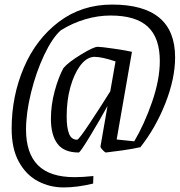

<svg xmlns="http://www.w3.org/2000/svg" viewBox="-20 -659 787 841"><path d="M594 -13 593 -14Q564 -7 514 0Q464 7 444 9Q440 9 430 -1.5Q420 -12 420 -17L451 -195Q420 -138 375.5 -64.5Q331 9 325 9Q260 9 231.5 -29.5Q203 -68 203 -139Q203 -199 219.5 -260Q236 -321 258 -361Q279 -386 334.5 -420Q390 -454 408 -454Q422 -454 477.5 -446Q533 -438 558 -432L491 -48L568 -40Q612 -114 646 -212Q680 -310 680 -392Q680 -493 627.5 -542Q575 -591 464 -591Q409 -591 353 -574.5Q297 -558 246 -526Q209 -493 173.5 -418Q138 -343 116 -253.5Q94 -164 94 -92Q94 12 146 64.5Q198 117 307 117Q344 117 389 112L388 145Q318 162 259 162Q198 162 146 134.5Q94 107 62.5 49.5Q31 -8 31 -95Q31 -238 84.5 -363Q138 -488 238 -563.5Q338 -639 471 -639Q747 -639 747 -408Q747 -315 704.5 -207Q662 -99 594 -13ZM463 -259 486 -390Q426 -410 394 -410Q387 -410 384 -409Q355 -404 329.5 -369Q304 -334 288 -276.5Q272 -219 272 -149Q272 -99 282.5 -73Q293 -47 318 -47Q325 -47 373.5 -120Q422 -193 463 -259Z"/></svg>

Font: Grenze Light
Style: Italic
Weight: 300
Italic angle: -10°
Designer: Renata Polastri
Foundry: Omnibus-Type
Version: Version 1.002; ttfautohint (v1.8)